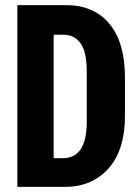

<svg xmlns="http://www.w3.org/2000/svg" viewBox="-20 -731 541 751"><path d="M47.9 0H234.4Q339.8 0 404.3 -72Q468.8 -144 468.8 -278.8V-427.2Q468.8 -564.9 408 -637.9Q347.2 -710.9 238.3 -710.9H47.9ZM189.9 -112.3V-595.2H226.1Q271 -595.7 295.2 -561.5Q319.3 -527.3 319.3 -452.6V-255.4Q319.3 -181.6 295.4 -147Q271.5 -112.3 225.6 -112.3Z"/></svg>

Font: Roboto Flex
Style: wght 700 wdth 25 opsz 34 GRAD 0.00 slnt 0.00 XTRA 468 XOPQ 96 YOPQ 79 YTLC 514 YTUC 712 YTAS 750 YTDE -203.00 YTFI 738
Weight: 700
Width: 1
Designer: Berlow after Robertson
Foundry: Google
Version: Version 3.100